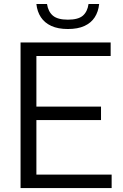

<svg xmlns="http://www.w3.org/2000/svg" viewBox="-20 -956 623 976"><path d="M84.5 0V-740H542.5V-671.5H165V-68.5H547.5V0ZM135.5 -345.5V-414H493.5V-345.5ZM325 -808.5Q275 -808.5 240.8 -824.2Q206.5 -840 187.8 -868.5Q169 -897 165 -935.5H219Q225 -896.5 249.2 -876.2Q273.5 -856 325 -856Q377.5 -856 401 -876.2Q424.5 -896.5 430 -935.5H484Q480 -896.5 461.5 -868Q443 -839.5 409.2 -824Q375.5 -808.5 325 -808.5Z"/></svg>

Font: Encode Sans Condensed Thin
Style: Regular
Weight: 400
Version: Version 3.002